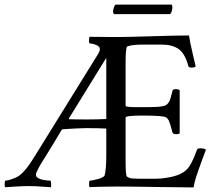

<svg xmlns="http://www.w3.org/2000/svg" viewBox="-37 -820 954 844"><path d="M-14.2 2.9Q-16.6 1 -16.6 -9.8Q-16.6 -20.5 -14.2 -25.9Q-4.9 -25.9 13.7 -32Q32.2 -38.1 43 -44.9Q75.2 -65.4 118.2 -137.2L395 -584Q401.9 -595.2 401.9 -604Q401.9 -615.7 386 -622.3Q370.1 -628.9 356.9 -628.9Q353.5 -633.8 354.2 -645Q355 -656.2 356.9 -658.2Q406.2 -657.2 473.1 -657.2Q518.6 -657.2 628.2 -660.6Q737.8 -664.1 793.9 -664.1Q797.9 -635.3 809.1 -588.6Q820.3 -542 823.2 -527.8Q818.4 -522.9 805.2 -522.9Q792.5 -522.9 791 -529.8Q775.9 -585.4 747.8 -604.7Q719.7 -624 674.8 -624H588.9Q579.1 -624 565.9 -623.3Q552.7 -622.6 537.1 -619.9Q521.5 -617.2 520 -612.8Q515.1 -596.7 515.1 -542V-355Q515.1 -349.1 558.1 -349.1H610.8Q635.7 -349.1 649.9 -349.9Q664.1 -350.6 676.3 -352.8Q688.5 -355 694.1 -358.9Q699.7 -362.8 704.6 -370.1Q709.5 -377.4 712.4 -387.5Q715.3 -397.5 719.2 -412.6Q720.2 -418 721.2 -420.9Q722.7 -428.2 735.8 -428.2Q747.6 -428.2 752.9 -422.9V-233.9Q749 -230 736.8 -230Q724.1 -230 721.2 -237.8Q710.9 -277.3 705.8 -288.3Q700.7 -299.3 692.9 -304.2Q680.2 -312 586.9 -312Q515.1 -312 515.1 -303.2V-112.8Q515.1 -48.8 521 -43.9Q530.3 -37.1 543.5 -35.6Q556.6 -34.2 591.8 -34.2H640.1Q676.3 -34.2 710.9 -41.3Q745.6 -48.3 766.1 -61Q777.8 -67.9 786.9 -77.9Q795.9 -87.9 804 -103.5Q812 -119.1 816.7 -130.1Q821.3 -141.1 829.1 -162.1Q830.6 -168 842.8 -168Q862.3 -168 868.2 -162.1Q864.7 -152.8 848.9 -109.9Q833 -66.9 825 -41.5Q816.9 -16.1 814 3.9Q762.7 3.9 652.6 2Q542.5 0 473.1 0Q443.4 0 414.3 0.7Q385.3 1.5 371.1 2L356.9 2.9Q355 0.5 354.7 -6.6Q354.5 -13.7 355.2 -19.8Q356 -25.9 356.9 -25.9Q369.1 -25.9 394.3 -33.2Q419.4 -40.5 422.9 -48.8Q430.2 -77.6 430.2 -134.8V-254.9Q394 -256.8 340.8 -256.8Q315.4 -256.8 238.8 -252L233.9 -249Q191.9 -177.7 161.1 -128.9Q121.1 -67.4 121.1 -51.8Q121.1 -43.5 129.6 -37.8Q138.2 -32.2 150.6 -29.8Q163.1 -27.3 171.4 -26.6Q179.7 -25.9 185.1 -25.9Q187 -23.9 187.7 -12.7Q188.5 -1.5 187 2.9Q172.9 2.4 155.8 1Q138.7 -0.5 124 -1.2Q109.4 -2 89.8 -2Q63.5 -2 31.2 0.2Q-1 2.4 -14.2 2.9ZM266.1 -299.8Q265.1 -295.9 267.1 -295.9Q293 -294.9 346.2 -294.9Q392.1 -294.9 430.2 -296.9V-565.9ZM464.8 -757.8Q458 -761.2 461.2 -778.1Q464.4 -794.9 471.2 -799.8H716.8Q722.2 -796.4 720.2 -781.2Q718.3 -766.1 710.9 -757.8Z"/></svg>

Font: Crimson
Style: Roman
Weight: 400
Version: Version 0.8